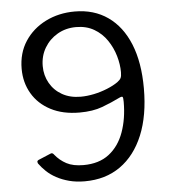

<svg xmlns="http://www.w3.org/2000/svg" viewBox="-54 -800 765 859"><g transform="rotate(-5 329.0 -370.5)"><path d="M292.5 9.4Q254.3 9.4 222.7 1.1Q191 -7.3 165.8 -21Q140.6 -34.6 122.1 -52.3Q103.5 -70 90.5 -88.2Q88.8 -91.9 88.5 -96.2Q88.2 -100.6 93.8 -103.6L150.6 -127.5Q155.5 -129.8 159.4 -127.5Q163.3 -125.3 166.1 -121Q187.4 -94.7 217 -79Q246.6 -63.4 292.5 -63.4Q363 -63.4 408 -98.3Q453 -133.2 474.7 -193.6Q496.5 -254 496.5 -329.6Q496.5 -347.1 493.8 -351.4Q491.1 -355.6 478.7 -349.6Q441.5 -331.1 398.6 -315.1Q355.7 -299.1 296.3 -299.1Q220.8 -299.1 166.6 -327.5Q112.4 -355.8 83.5 -405.1Q54.5 -454.4 54.5 -516.5Q54.5 -587 89 -639.8Q123.5 -692.5 182.4 -722Q241.3 -751.4 313.1 -751.4Q399.4 -751.4 461.9 -707.5Q524.5 -663.6 558.1 -581.2Q591.7 -498.7 591.7 -382Q591.7 -260.2 555.5 -172.5Q519.2 -84.8 452.4 -37.7Q385.5 9.4 292.5 9.4ZM307 -369.2Q335.6 -369.2 366.9 -375.7Q398.2 -382.3 427.2 -394.1Q456.2 -405.9 475.8 -419.8Q487.6 -428.5 491.7 -436.7Q495.9 -445 495.9 -463.1Q495.9 -498.1 484.9 -536.1Q473.9 -574.1 451.5 -607.3Q429.1 -640.5 394.4 -660.9Q359.8 -681.4 313.1 -681.4Q266.8 -681.4 229.7 -660Q192.6 -638.5 171.1 -602.2Q149.5 -565.8 149.5 -520.4Q149.5 -478.4 169.2 -443.8Q188.8 -409.2 224.1 -389.2Q259.4 -369.2 307 -369.2Z"/></g></svg>

Font: Libre Franklin Thin
Style: Regular
Weight: 100
Designer: Pablo Impallari, Rodrigo Fuenzalida, Nhung Nguyen
Foundry: Impallari Type
Version: Version 3.000